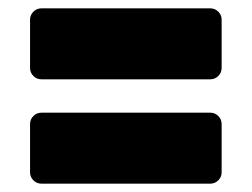

<svg xmlns="http://www.w3.org/2000/svg" viewBox="-20 -530 603 460"><path d="M511 -483V-367Q511 -356 503 -348Q495 -340 484 -340H79Q68 -340 60 -348Q52 -356 52 -367V-483Q52 -494 60 -502Q68 -510 79 -510H484Q495 -510 503 -502Q511 -494 511 -483ZM511 -233V-117Q511 -106 503 -98Q495 -90 484 -90H79Q68 -90 60 -98Q52 -106 52 -117V-233Q52 -244 60 -252Q68 -260 79 -260H484Q495 -260 503 -252Q511 -244 511 -233Z"/></svg>

Font: Rubik
Style: Regular
Weight: 900
Designer: Hubert & Fischer
Foundry: Hubert & Fischer
Version: Version 1.100